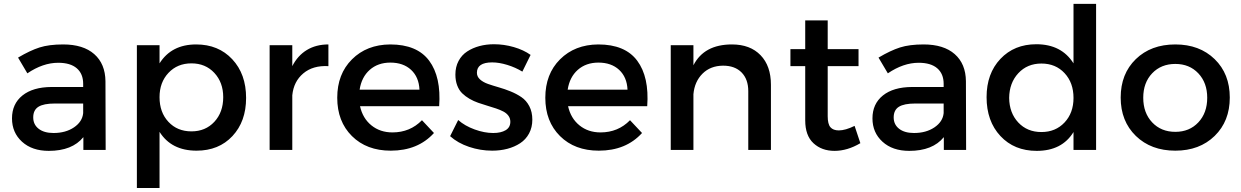

<svg xmlns="http://www.w3.org/2000/svg" viewBox="-20 -762 6307 976"><path d="M41 -160.2Q41 -233.9 94 -276.6Q147 -319.3 242.2 -319.8H402.8V-335.9Q402.8 -386.7 370.4 -414.8Q337.9 -442.9 275.9 -442.9Q198.2 -442.9 119.1 -389.2L71.8 -469.2Q132.8 -505.4 181.2 -520.8Q229.5 -536.1 300.8 -536.1Q403.3 -536.1 459.2 -486.8Q515.1 -437.5 516.1 -349.1L517.1 0H403.8V-64.9Q347.2 4.9 228 4.9Q143.1 4.9 92 -41.5Q41 -87.9 41 -160.2ZM148.9 -165Q148.9 -128.9 176.5 -107.4Q204.1 -85.9 252 -85.9Q313.5 -85.9 356 -114.5Q398.4 -143.1 402.8 -187V-235.8H258.8Q201.7 -235.8 175.3 -219.2Q148.9 -202.6 148.9 -165Z M675.8 193.8V-532.2H791V-439.9Q851.6 -536.1 977.1 -536.1Q1090.3 -536.1 1160.6 -460.9Q1231 -385.7 1231 -264.2Q1231 -144.5 1161.6 -70.3Q1092.3 3.9 979 3.9Q851.1 3.9 791 -91.8V193.8ZM791 -268.1Q791 -190.9 836.2 -142.6Q881.3 -94.2 953.1 -94.2Q1024.4 -94.2 1069.6 -142.8Q1114.7 -191.4 1114.7 -268.1Q1114.7 -342.8 1069.6 -391.4Q1024.4 -439.9 953.1 -439.9Q881.8 -439.9 836.4 -391.6Q791 -343.3 791 -268.1Z M1350.6 0V-532.2H1465.8V-425.8Q1493.2 -479.5 1539.8 -507.8Q1586.4 -536.1 1649.4 -536.1V-425.8Q1570.8 -430.2 1521.7 -388.9Q1472.7 -347.7 1465.8 -277.8V0Z M1963.4 -536.1Q2100.1 -536.1 2161.6 -453.4Q2223.1 -370.6 2212.4 -222.2H1810.1Q1823.7 -160.6 1867.9 -124.8Q1912.1 -88.9 1975.1 -88.9Q2064.5 -88.9 2125 -150.9L2186 -85.9Q2104.5 3.9 1966.3 3.9Q1843.8 3.9 1769 -70.3Q1694.3 -144.5 1694.3 -265.1Q1694.3 -385.7 1769.3 -460.4Q1844.2 -535.2 1963.4 -536.1ZM1808.1 -306.2H2112.3Q2109.4 -370.1 2069.6 -407Q2029.8 -443.8 1964.4 -443.8Q1901.4 -443.8 1859.6 -407Q1817.9 -370.1 1808.1 -306.2Z M2268.1 -69.8 2309.1 -151.9Q2342.8 -122.1 2392.6 -104Q2442.4 -85.9 2487.3 -85.9Q2526.4 -85.9 2550.3 -100.1Q2574.2 -114.3 2574.2 -143.1Q2574.2 -160.2 2564.7 -173.3Q2555.2 -186.5 2538.8 -195.1Q2522.5 -203.6 2501.5 -210.7Q2480.5 -217.8 2457.3 -224.6Q2434.1 -231.4 2410.9 -239.5Q2387.7 -247.6 2366.7 -259.8Q2345.7 -272 2329.6 -287.6Q2313.5 -303.2 2304.2 -327.6Q2294.9 -352.1 2294.9 -382.8Q2294.9 -421.9 2311 -452.1Q2327.1 -482.4 2355 -500.5Q2382.8 -518.6 2417.2 -527.8Q2451.7 -537.1 2491.2 -537.1Q2542 -537.1 2591.8 -522.7Q2641.6 -508.3 2677.2 -482.9L2635.3 -397.9Q2600.1 -419.4 2558.6 -432.1Q2517.1 -444.8 2481.9 -444.8Q2404.3 -444.8 2404.3 -392.1Q2404.3 -372.6 2419.9 -358.4Q2435.5 -344.2 2460.4 -335.4Q2485.4 -326.7 2515.4 -318.1Q2545.4 -309.6 2575.4 -297.4Q2605.5 -285.2 2630.4 -268.3Q2655.3 -251.5 2670.7 -222.2Q2686 -192.9 2686 -153.8Q2686 -114.3 2669.4 -83.5Q2652.8 -52.7 2624 -33.9Q2595.2 -15.1 2559.1 -5.6Q2522.9 3.9 2481.9 3.9Q2421.9 3.9 2364.5 -15.4Q2307.1 -34.7 2268.1 -69.8Z M3021 -536.1Q3157.7 -536.1 3219.2 -453.4Q3280.8 -370.6 3270 -222.2H2867.7Q2881.3 -160.6 2925.5 -124.8Q2969.7 -88.9 3032.7 -88.9Q3122.1 -88.9 3182.6 -150.9L3243.7 -85.9Q3162.1 3.9 3023.9 3.9Q2901.4 3.9 2826.7 -70.3Q2752 -144.5 2752 -265.1Q2752 -385.7 2826.9 -460.4Q2901.9 -535.2 3021 -536.1ZM2865.7 -306.2H3169.9Q3167 -370.1 3127.2 -407Q3087.4 -443.8 3022 -443.8Q2959 -443.8 2917.2 -407Q2875.5 -370.1 2865.7 -306.2Z M3389.6 0V-532.2H3504.9V-430.2Q3559.1 -536.1 3700.7 -536.1Q3793.5 -536.1 3846.2 -481.4Q3898.9 -426.8 3898.9 -331.1V0H3783.7V-298.8Q3783.7 -358.9 3749.8 -393.6Q3715.8 -428.2 3655.8 -428.2Q3591.3 -427.7 3551 -387.5Q3510.7 -347.2 3504.9 -283.2V0Z M3998 -425.8V-512.2H4073.2V-658.2H4187.5V-512.2H4344.2V-425.8H4187.5V-170.9Q4187.5 -131.3 4201.4 -115.2Q4215.3 -99.1 4244.1 -99.1Q4277.3 -99.1 4324.2 -122.1L4353.5 -34.2Q4287.6 4.9 4222.2 4.9Q4157.2 4.9 4115.2 -33.9Q4073.2 -72.8 4073.2 -149.9V-425.8Z M4415 -160.2Q4415 -233.9 4468 -276.6Q4521 -319.3 4616.2 -319.8H4776.9V-335.9Q4776.9 -386.7 4744.4 -414.8Q4711.9 -442.9 4649.9 -442.9Q4572.3 -442.9 4493.2 -389.2L4445.8 -469.2Q4506.8 -505.4 4555.2 -520.8Q4603.5 -536.1 4674.8 -536.1Q4777.3 -536.1 4833.3 -486.8Q4889.2 -437.5 4890.1 -349.1L4891.1 0H4777.8V-64.9Q4721.2 4.9 4602.1 4.9Q4517.1 4.9 4466.1 -41.5Q4415 -87.9 4415 -160.2ZM4522.9 -165Q4522.9 -128.9 4550.5 -107.4Q4578.1 -85.9 4626 -85.9Q4687.5 -85.9 4730 -114.5Q4772.5 -143.1 4776.9 -187V-235.8H4632.8Q4575.7 -235.8 4549.3 -219.2Q4522.9 -202.6 4522.9 -165Z M4995.1 -268.1Q4995.1 -388.2 5065.4 -462.6Q5135.7 -537.1 5248 -537.1Q5376 -537.1 5437 -439.9V-742.2H5551.8V0H5437V-90.8Q5378.4 4.9 5250 4.9Q5135.7 4.9 5065.4 -70.6Q4995.1 -146 4995.1 -268.1ZM5109.9 -264.2Q5110.8 -188 5156.2 -139.4Q5201.7 -90.8 5273.9 -90.8Q5345.7 -90.8 5391.4 -139.4Q5437 -188 5437 -264.2Q5437 -341.3 5391.6 -390.1Q5346.2 -439 5273.9 -439Q5202.1 -439 5156.5 -389.9Q5110.8 -340.8 5109.9 -264.2Z M5676.8 -266.1Q5676.8 -386.7 5753.7 -461.4Q5830.6 -536.1 5954.6 -536.1Q6077.6 -536.1 6154.5 -461.4Q6231.4 -386.7 6231.4 -266.1Q6231.4 -146 6154.5 -71Q6077.6 3.9 5954.6 3.9Q5831.1 3.9 5753.9 -71Q5676.8 -146 5676.8 -266.1ZM5791.5 -265.1Q5791.5 -188 5836.9 -139.9Q5882.3 -91.8 5954.6 -91.8Q6026.4 -91.8 6071.5 -139.9Q6116.7 -188 6116.7 -265.1Q6116.7 -341.3 6071.5 -389.2Q6026.4 -437 5954.6 -437Q5882.3 -437 5836.9 -389.4Q5791.5 -341.8 5791.5 -265.1Z"/></svg>

Font: Trueno
Style: Rg
Weight: 400
Designer: Julieta Ulanovsky
Foundry: Julieta Ulanovsky
Version: Version 3.001b